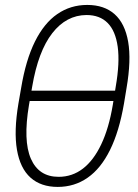

<svg xmlns="http://www.w3.org/2000/svg" viewBox="-20 -733 550 763"><path d="M456.5 -372.6 449.7 -331.5H80.6L87.4 -372.6ZM482.9 -383.3 472.7 -321.3Q453.6 -210.4 417.2 -137Q380.9 -63.5 328.4 -26.9Q275.9 9.8 209.5 9.8Q142.6 9.8 101.3 -27.1Q60.1 -64 47.4 -137.7Q34.7 -211.4 53.2 -321.3L64 -383.3Q82.5 -494.6 118.9 -567.9Q155.3 -641.1 207.8 -677.2Q260.3 -713.4 326.7 -713.4Q394 -713.4 435.3 -676.8Q476.6 -640.1 489.3 -567.1Q502 -494.1 482.9 -383.3ZM428.2 -315.9 439.9 -388.7Q456.5 -483.9 447.8 -547.1Q439 -610.4 407.7 -641.8Q376.5 -673.3 323.7 -673.3Q243.7 -672.9 187.7 -601.1Q131.8 -529.3 107.9 -388.7L95.2 -315.9Q71.3 -173.8 102.8 -102.1Q134.3 -30.3 212.9 -30.3Q267.1 -30.3 309.6 -63Q352.1 -95.7 382.3 -159.4Q412.6 -223.1 428.2 -315.9Z"/></svg>

Font: Inter Tight ExtraLight
Style: Italic
Weight: 250
Italic angle: -9.39999°
Designer: Rasmus Andersson
Foundry: rsms
Version: Version 3.004